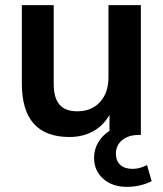

<svg xmlns="http://www.w3.org/2000/svg" viewBox="-20 -525 636 747"><path d="M570 180Q526 202 473 202Q417 202 381.5 170.5Q346 139 346 89Q346 57 361.5 30Q377 3 406 -16V-78Q382 -36 342 -14Q302 8 250 8Q65 8 65 -200V-505H189V-199Q189 -144 211.5 -118Q234 -92 281 -92Q336 -92 369 -128Q402 -164 402 -224V-505H528V0H520Q480 0 455.5 20Q431 40 431 73Q431 101 448 116.5Q465 132 496 132Q524 132 552 117Z"/></svg>

Font: Muli
Style: Bold
Weight: 700
Designer: Vernon Adams
Foundry: Vernon Adams
Version: Version 2.001